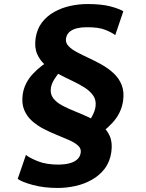

<svg xmlns="http://www.w3.org/2000/svg" viewBox="-20 -837 721 951"><path d="M156.4 -647.5Q163 -693.2 187.7 -725.5Q212.3 -757.8 248.9 -778.1Q285.5 -798.4 327.9 -807.7Q370.4 -817 412.6 -817Q482.5 -817 526.3 -805.5Q570.1 -794 590.8 -781L550.8 -663Q536.8 -674.5 503 -688.6Q469.2 -702.8 407.8 -702.1Q382.4 -702.1 360.7 -696.8Q338.9 -691.5 324.5 -679.2Q310.1 -666.8 306.8 -645.8Q304 -625 319.3 -608.8Q334.6 -592.5 361.8 -578.2Q388.9 -563.8 421.5 -548.8Q454.1 -533.8 486.3 -515.4Q518.5 -497 544.2 -472.7Q570 -448.4 582.9 -415.5Q595.8 -382.7 589.8 -338.3Q581.1 -276.9 537.2 -229.1Q493.2 -181.4 432.4 -147.3L374.8 -172Q386.7 -185 404.1 -209.4Q421.4 -233.8 435.8 -260.5Q450.2 -287.2 453 -307.7Q457.7 -339.8 442.2 -362.7Q426.8 -385.7 398.6 -403.5Q370.3 -421.4 335.7 -437.6Q301.2 -453.7 267 -472Q232.8 -490.2 205.5 -513.6Q178.2 -537.1 164 -569.6Q149.9 -602.1 156.4 -647.5ZM531.4 -83.9Q524.5 -35.6 498.7 -1.7Q472.9 32.1 435.1 53.3Q397.3 74.6 353.4 84.3Q309.4 94 266.3 94Q197.1 94 142.8 79.2Q88.5 64.5 67.7 49L108.5 -69.7Q124.9 -55.7 167 -38.6Q209 -21.5 271.6 -21.6Q299.1 -22 322.7 -27.8Q346.4 -33.5 361.7 -46.7Q377.1 -59.8 379.9 -81.5Q382.7 -100.8 367.1 -115.4Q351.4 -130 324 -142.3Q296.5 -154.6 263.4 -167.9Q230.3 -181.2 197.6 -197.9Q164.9 -214.6 138.8 -237.8Q112.7 -261 99.6 -293.1Q86.5 -325.2 92.5 -369.4Q100.7 -426 143 -471.2Q185.3 -516.5 243.9 -547L307.4 -518Q295.9 -505 279.2 -485.5Q262.6 -466 248.8 -443.8Q235 -421.6 232 -401.1Q227.9 -371.1 243.6 -350.5Q259.4 -329.9 288 -314.6Q316.5 -299.3 351.2 -285.6Q385.8 -271.9 420.2 -255.7Q454.6 -239.5 482.3 -217.2Q509.9 -194.8 523.9 -162.6Q537.9 -130.5 531.4 -83.9Z"/></svg>

Font: Merriweather Sans Variable Regular
Style: Italic
Weight: 300
Italic angle: -8°
Designer: Eben Sorkin
Foundry: Eben Sorkin
Version: Version 2.001